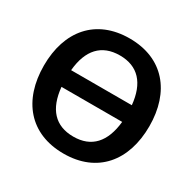

<svg xmlns="http://www.w3.org/2000/svg" viewBox="-173 -963 1162 1156"><g transform="rotate(30 408.5 -385.0)"><path d="M409 15C643 15 775 -145 775 -386C775 -625 643 -785 409 -785C174 -785 42 -625 42 -386C42 -145 174 15 409 15ZM409 -103C282 -103 212 -181 198 -327H620C605 -181 535 -103 409 -103ZM409 -667C535 -667 606 -589 620 -443H198C211 -589 282 -667 409 -667Z"/></g></svg>

Font: Bounded Med
Style: Regular
Weight: 500
Designer: Vlad Churkin
Version: Version 3.0